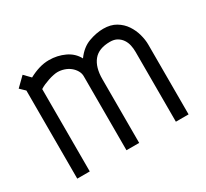

<svg xmlns="http://www.w3.org/2000/svg" viewBox="-110 -675 900 838"><g transform="rotate(-30 340.0 -256.0)"><path d="M310 -373Q310 -388 302 -401.5Q294 -415 281.5 -425Q269 -435 252.5 -440.5Q236 -446 219 -446Q211 -446 198.5 -443.5Q186 -441 172.5 -436.5Q159 -432 146.5 -426.5Q134 -421 125 -415V0H62V-444L37 -468L82 -512L112 -481Q138 -495 163 -502.5Q188 -510 213 -510Q255 -510 291.5 -493Q328 -476 346 -442Q375 -482 413.5 -496Q452 -510 487 -510Q524 -510 550 -494.5Q576 -479 592 -455Q608 -431 615.5 -403.5Q623 -376 623 -352V0H559V-352Q559 -369 555.5 -385.5Q552 -402 543 -415.5Q534 -429 519.5 -437.5Q505 -446 484 -446Q427 -446 400.5 -413.5Q374 -381 374 -321V0H310Z"/></g></svg>

Font: Marvel
Style: Bold
Weight: 700
Designer: Carolina Trebol
Foundry: Carolina Trebol
Version: Version 1.001